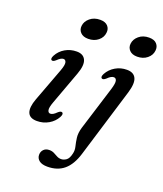

<svg xmlns="http://www.w3.org/2000/svg" viewBox="-168 -806 987 1162"><g transform="rotate(20 326.0 -224.5)"><path d="M244 -563.5Q211.5 -563.5 194.5 -581.2Q177.5 -599 180.5 -624Q183.5 -653.5 209.5 -675.2Q235.5 -697 274.5 -697Q308 -697 324 -679.2Q340 -661.5 336.5 -636Q333.5 -605.5 307.8 -584.5Q282 -563.5 244 -563.5ZM177.5 -130.5Q163 -91.5 166.8 -75.5Q170.5 -59.5 184 -59.5Q192 -59.5 201.5 -64.8Q211 -70 224 -83Q239.5 -96.5 248.5 -92Q261 -86 248.5 -62Q230.5 -29 196.8 -9.5Q163 10 122.5 10Q75.5 10 63.2 -21.5Q51 -53 72.5 -111L153.5 -327.5Q168 -366.5 164 -382.5Q160 -398.5 146.5 -398.5Q138.5 -398.5 129.2 -393.2Q120 -388 106.5 -375Q91 -361.5 82 -366Q70 -372 82.5 -396Q100 -429 133.2 -448.5Q166.5 -468 207 -468Q250 -468 264.2 -436.5Q278.5 -405 256 -344ZM559.5 -563.5Q527 -563.5 510 -581.2Q493 -599 496 -624Q499 -653.5 524.8 -675.2Q550.5 -697 589.5 -697Q623.5 -697 639.2 -679.2Q655 -661.5 652 -636Q649 -605.5 623.2 -584.5Q597.5 -563.5 559.5 -563.5ZM584 -343.5 448 103Q425.5 177 383.5 212.5Q341.5 248 276.5 248Q241.5 248 223.5 233.8Q205.5 219.5 205.5 197Q205.5 176.5 218.8 162.8Q232 149 255 149Q272.5 149 285.5 155.8Q298.5 162.5 311.2 169.5Q324 176.5 339 176.5Q355.5 176.5 371.8 165.2Q388 154 395.5 120Q401 98.5 395 74.8Q389 51 385.2 22Q381.5 -7 392.5 -44.5L480.5 -327.5Q492.5 -367.5 488.5 -383Q484.5 -398.5 470.5 -398.5Q462 -398.5 452.5 -393.2Q443 -388 430 -375Q414.5 -361.5 405.5 -366Q393 -372 405.5 -396Q423.5 -429 456.8 -448.5Q490 -468 530 -468Q574 -468 588.5 -437.2Q603 -406.5 584 -343.5Z"/></g></svg>

Font: Fraunces 9pt S000
Style: Italic
Weight: 400
Italic angle: -16°
Version: Version 1.000; ttfautohint (v1.8.3)